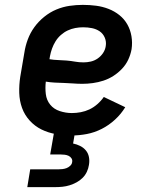

<svg xmlns="http://www.w3.org/2000/svg" viewBox="-20 -548 640 788"><path d="M275 8Q242 8 210 2.5Q178 -3 150.5 -16.5Q123 -30 102 -53Q81 -76 70.5 -105Q60 -134 59 -166.5Q58 -199 63 -232L80 -332Q84 -359 94 -386Q104 -413 121 -436.5Q138 -460 161.5 -479Q185 -498 211.5 -509Q238 -520 265.5 -524Q293 -528 320 -528Q348 -528 374.5 -524.5Q401 -521 425.5 -511.5Q450 -502 470 -486Q490 -470 502.5 -448Q515 -426 519.5 -399.5Q524 -373 520 -346Q516 -324 506.5 -303.5Q497 -283 481 -266Q465 -249 445.5 -236.5Q426 -224 404.5 -217Q383 -210 361 -207Q339 -204 318 -204Q299 -204 280.5 -205.5Q262 -207 243 -207.5Q224 -208 205 -209Q186 -210 168 -213Q165 -187 168 -162Q171 -137 186 -118.5Q201 -100 225.5 -92Q250 -84 275 -84Q293 -84 311.5 -87.5Q330 -91 347 -99Q364 -107 379.5 -120.5Q395 -134 406 -150L494 -108Q477 -80 452 -57Q427 -34 397.5 -19Q368 -4 336.5 2Q305 8 275 8ZM323 -292Q338 -292 353 -295.5Q368 -299 381 -308Q394 -317 403 -330.5Q412 -344 414 -359Q417 -377 410 -393.5Q403 -410 389 -419.5Q375 -429 357.5 -432.5Q340 -436 321 -436Q305 -436 289 -433Q273 -430 258 -423Q243 -416 230 -404.5Q217 -393 208 -378.5Q199 -364 193.5 -348.5Q188 -333 185 -317L183 -305Q201 -302 219 -301.5Q237 -301 254 -299.5Q271 -298 288 -295Q305 -292 323 -292ZM92 220 104 147H219Q227 147 236 146Q245 145 253 142Q261 139 268 132.5Q275 126 276 118Q278 109 273.5 102Q269 95 261.5 91.5Q254 88 245.5 87Q237 86 229 86H186L201 0H287L280 41Q295 44 309 51Q323 58 332.5 69.5Q342 81 345 96.5Q348 112 345 129Q343 143 336.5 157Q330 171 319 182Q308 193 294 200.5Q280 208 265.5 212.5Q251 217 236 218.5Q221 220 207 220Z"/></svg>

Font: Iosevka Etoile Semibold
Style: Italic
Weight: 600
Italic angle: -9°
Designer: Belleve Invis
Foundry: Belleve Invis
Version: Version 22.1.2; ttfautohint (v1.8.4)